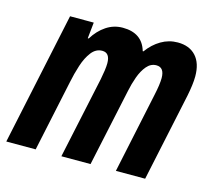

<svg xmlns="http://www.w3.org/2000/svg" viewBox="-92 -658 848 761"><g transform="rotate(15 332.0 -277.5)"><path d="M-6.8 0 108.9 -544.9H206.1L199.2 -479H203.1Q224.6 -514.2 255.4 -534.7Q286.1 -555.2 323.2 -555.2Q402.8 -555.2 422.9 -485.8H425.8Q449.2 -518.1 480.7 -536.6Q512.2 -555.2 548.8 -555.2Q596.7 -555.2 623.3 -526.1Q649.9 -497.1 649.9 -442.9Q649.9 -426.3 647.2 -405.5Q644.5 -384.8 640.1 -362.8L563 0H442.9L513.2 -332Q517.6 -352.1 520.3 -370.6Q522.9 -389.2 522.9 -401.9Q522.9 -445.8 490.2 -445.8Q467.3 -445.8 450.7 -426.3Q434.1 -406.7 423.6 -377.4Q413.1 -348.1 407.2 -318.8L338.9 0H219.2L291 -335.9Q294.9 -355.5 297.4 -373.3Q299.8 -391.1 299.8 -402.8Q299.8 -445.8 268.1 -445.8Q242.2 -445.8 224.1 -422.6Q206.1 -399.4 194.6 -364Q183.1 -328.6 175.8 -292L113.8 0Z"/></g></svg>

Font: Open Sans Condensed
Style: Bold Italic
Weight: 700
Width: 3
Italic angle: -12°
Designer: Monotype Design Team
Foundry: Monotype Imaging Inc.
Version: Version 3.003; ttfautohint (v1.8.4)